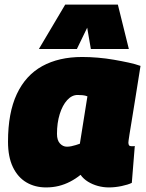

<svg xmlns="http://www.w3.org/2000/svg" viewBox="-20 -809 640 839"><path d="M456 10Q431 10 407.5 3.5Q384 -3 364.5 -15Q345 -27 332 -45Q311 -28 287 -15.5Q263 -3 237 3.5Q211 10 181 10Q133 10 95.5 -12Q58 -34 36.5 -78.5Q15 -123 15 -190Q15 -316 53.5 -398Q92 -480 164.5 -520Q237 -560 339 -560Q372 -560 407.5 -557Q443 -554 477.5 -548Q512 -542 542 -535.5Q572 -529 594 -521Q580 -433 570.5 -373.5Q561 -314 555 -278Q549 -242 546 -223Q543 -204 542 -196Q541 -188 541 -186Q541 -178 544 -174Q547 -170 555 -170Q558 -170 562 -170Q566 -170 569 -171L556 -10Q540 -2 511.5 4Q483 10 456 10ZM329 -181 362 -388Q352 -392 341 -393Q330 -394 319 -394Q294 -394 273.5 -371.5Q253 -349 241 -310.5Q229 -272 229 -224Q229 -196 242 -182Q255 -168 272 -168Q282 -168 291.5 -170Q301 -172 311 -175Q321 -178 329 -181ZM150 -595 265 -789H495L543 -595H377L361 -688L316 -595Z"/></svg>

Font: Georama ExtraCondensed Thin Black
Style: Italic
Weight: 900
Italic angle: -9°
Version: Version 1.001